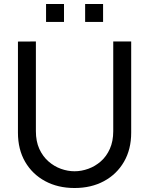

<svg xmlns="http://www.w3.org/2000/svg" viewBox="-20 -928 748 963"><path d="M407 -818V-908H497V-818ZM211 -818V-908H301V-818ZM354 15Q270.5 15 206.5 -19.5Q142.5 -54 106.2 -116.2Q70 -178.5 70 -262.5V-719.5L160 -720V-270Q160 -219 177.2 -181.2Q194.5 -143.5 223 -118.5Q251.5 -93.5 285.8 -81.2Q320 -69 354 -69Q388.5 -69 423 -81.5Q457.5 -94 485.8 -118.8Q514 -143.5 531 -181.5Q548 -219.5 548 -270V-720H638V-262.5Q638 -179 601.8 -116.5Q565.5 -54 501.5 -19.5Q437.5 15 354 15Z"/></svg>

Font: Cns Manrope Med
Style: Regular
Weight: 500
Designer: Mikhail Sharanda
Foundry: Mikhail Sharanda
Version: Version 4.504